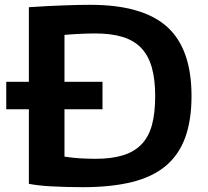

<svg xmlns="http://www.w3.org/2000/svg" viewBox="-20 -769 863 798"><path d="M6 -429H100V-739Q172 -744 241 -746.5Q310 -749 355 -749Q573 -749 674.5 -657.5Q776 -566 776 -370Q776 -270 750 -198Q724 -126 669.5 -80Q615 -34 529 -12.5Q443 9 323 9Q289 9 255.5 8Q222 7 192.5 5.5Q163 4 139 1Q115 -2 100 -5V-315H6ZM378 -109Q444 -109 491 -123.5Q538 -138 568 -169Q598 -200 611.5 -249.5Q625 -299 625 -370Q625 -439 611 -488.5Q597 -538 567 -569.5Q537 -601 489.5 -615.5Q442 -630 375 -630Q351 -630 317 -628.5Q283 -627 248 -624V-429H406V-315H248V-118Q281 -113 312 -111Q343 -109 378 -109Z"/></svg>

Font: Encode Sans Wide
Style: SemiBold
Weight: 600
Designer: Pablo Impallari, Andres Torresi
Foundry: Pablo Impallari, Andres Torresi
Version: Version 1.000; ttfautohint (v1.00) -l 8 -r 50 -G 200 -x 14 -